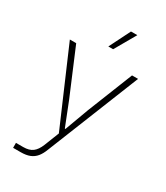

<svg xmlns="http://www.w3.org/2000/svg" viewBox="-218 -817 928 1075"><g transform="rotate(30 246.0 -280.0)"><path d="M53 135H100Q138 135 160 118.5Q182 102 197 65L238 -39V-23L25 -517H66L190 -223L250 -71H254L310 -223L427 -517H466L228 77Q216 109 200 128.5Q184 148 160.5 157.5Q137 167 102 167H53ZM299 -727H340L262 -591H231Z"/></g></svg>

Font: Mona Sans VF XLt
Style: Regular
Weight: 200
Designer: Deni Anggara
Foundry: GitHub
Version: Version 2.000;Glyphs 3.2.3 (3260)